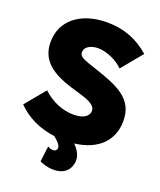

<svg xmlns="http://www.w3.org/2000/svg" viewBox="-161 -808 913 1094"><g transform="rotate(20 296.0 -261.0)"><path d="M576 -211C576 -345 473 -387 330 -435C247 -463 220 -470 220 -499C220 -536 262 -552 300 -552C354 -552 420 -520 453 -485L557 -611C483 -676 398 -708 299 -708C137 -708 32 -623 32 -493C32 -378 115 -326 234 -289C305 -267 388 -251 388 -204C388 -175 361 -148 296 -148C231 -148 162 -175 108 -227L7 -105C64 -46 142 -8 235 4C263 26 279 44 279 60C279 75 267 82 254 82C244 82 233 79 223 71L211 166C227 175 261 186 295 186C338 186 381 171 396 119C399 110 400 102 400 93C400 63 385 33 356 5C498 -12 576 -93 576 -211Z"/></g></svg>

Font: Arthouse Owned Black
Style: Regular
Weight: 900
Designer: Jeremy Tribby
Foundry: Tribby Type
Version: Version 1.000;PS 001.000;hotconv 1.0.88;makeotf.lib2.5.64775